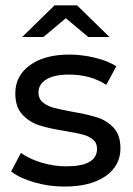

<svg xmlns="http://www.w3.org/2000/svg" viewBox="-20 -698 500 724"><path d="M108.6 -10.6C145.4 0.2 183.7 5.5 223.6 5.5C288.6 5.5 339.9 -7.5 377.7 -33.6C415.4 -59.6 434.2 -94.8 434.2 -138.9C434.2 -172 425.7 -197.8 408.5 -216.2C391.3 -234.6 370.6 -247.6 346.4 -255.3C322.2 -263 290.4 -270.2 251.2 -276.9C221.7 -282.4 198.9 -287.3 182.6 -291.6C166.4 -295.9 152.7 -302.7 141.7 -311.9C130.6 -321.1 125.1 -333.7 125.1 -349.6C125.1 -369.8 134.9 -386.1 154.6 -398.4C174.2 -410.6 202.7 -416.8 240.1 -416.8C294.1 -416.8 341 -403.9 380.9 -378.1L418.6 -448C397.7 -461.5 371.1 -472.3 338.6 -480.2C306.1 -488.2 273.5 -492.2 241 -492.2C179.1 -492.2 129.7 -478.9 92.9 -452.2C56.1 -425.5 37.7 -390.1 37.7 -345.9C37.7 -311.6 46.6 -284.9 64.4 -265.9C82.2 -246.9 103.5 -233.4 128.3 -225.4C153.2 -217.4 185.2 -210.4 224.5 -204.2C253.3 -199.3 275.5 -194.9 291.2 -190.9C306.8 -186.9 319.9 -180.6 330.3 -172C340.7 -163.5 345.9 -151.8 345.9 -137.1C345.9 -92.9 307.3 -70.8 230 -70.8C198.7 -70.8 167.7 -75.4 137.1 -84.6C106.4 -93.8 80.3 -106.1 58.9 -121.4L22.1 -51.5C42.9 -35 71.8 -21.3 108.6 -10.6ZM312.8 -558.4H392.8L270.5 -678H185.8L63.5 -558.4H143.5L228.2 -629.3Z"/></svg>

Font: Montserrat Ace
Style: Regular
Weight: 500
Designer: Julieta Ulanovsky
Foundry: Julieta Ulanovsky
Version: Version 1